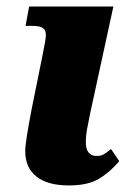

<svg xmlns="http://www.w3.org/2000/svg" viewBox="-20 -556 399 586"><path d="M57 -95Q57 -122 77 -225L109 -383Q120 -436 120 -449Q120 -464 111 -470.5Q102 -477 78 -477H58L69 -536H326L255 -209Q254 -202 249.5 -181Q245 -160 243.5 -147Q242 -134 242 -120Q242 -101 250.5 -90.5Q259 -80 274 -80Q287 -80 294 -83.5Q301 -87 319 -101L344 -64Q314 -29 280.5 -9.5Q247 10 190 10Q126 10 91.5 -17Q57 -44 57 -95Z"/></svg>

Font: Noto Serif NarrowBlack
Style: Italic
Weight: 900
Width: 4
Italic angle: -12°
Designer: Monotype Design Team
Foundry: Monotype Imaging Inc.
Version: Version 1.001